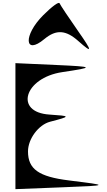

<svg xmlns="http://www.w3.org/2000/svg" viewBox="-20 -1289 752 1344"><path d="M88 35 419 22C745 9 746 9 463 -26C251 -52 176 -105 176 -229C176 -317 250 -416 331 -437C477 -475 476 -477 326 -487C78 -503 150 -744 415 -784C643 -818 640 -822 375 -834L88 -847ZM282 -1182C142 -1042 150 -898 291 -1016C373 -1084 441 -1080 529 -1001C628 -913 628 -927 529 -1068C461 -1165 402 -1254 397 -1266C392 -1279 344 -1244 282 -1182Z"/></svg>

Font: Venom Sans
Style: Regular
Weight: 400
Version: Version 1.001